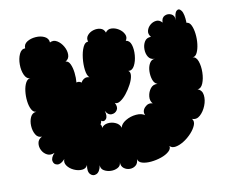

<svg xmlns="http://www.w3.org/2000/svg" viewBox="-70 -676 945 784"><g transform="rotate(-10 402.5 -284.5)"><path d="M739 -528Q751 -528 758 -513.5Q765 -499 767.5 -477.5Q770 -456 767.5 -435Q765 -414 758 -399.5Q751 -385 739 -385Q754 -384 761 -364Q768 -344 767.5 -318Q767 -292 759 -272.5Q751 -253 736 -253Q755 -246 757.5 -225Q760 -204 751 -181.5Q742 -159 726.5 -145Q711 -131 693 -138Q702 -127 696 -111.5Q690 -96 675.5 -80Q661 -64 643 -52.5Q625 -41 608.5 -38Q592 -35 583 -45Q586 -33 573.5 -22Q561 -11 540.5 -4Q520 3 498.5 5Q477 7 461.5 2.5Q446 -2 443 -15Q443 2 432.5 10.5Q422 19 408 19Q394 19 383 10.5Q372 2 372 -15Q372 0 359 7Q346 14 330 13.5Q314 13 301.5 5.5Q289 -2 289 -17Q284 10 269.5 16.5Q255 23 244 11.5Q233 0 238 -27Q232 -13 215.5 -11.5Q199 -10 181.5 -18Q164 -26 154.5 -39.5Q145 -53 151 -67Q134 -48 119.5 -50Q105 -52 102 -66.5Q99 -81 116 -99Q99 -91 85 -98Q71 -105 63.5 -119.5Q56 -134 58.5 -149.5Q61 -165 77 -173Q60 -172 51 -187.5Q42 -203 41 -223.5Q40 -244 47.5 -260Q55 -276 72 -277Q60 -277 52.5 -291Q45 -305 42.5 -326Q40 -347 42.5 -367.5Q45 -388 52.5 -402Q60 -416 72 -416Q56 -416 47.5 -435Q39 -454 39 -478.5Q39 -503 47.5 -521.5Q56 -540 72 -540Q71 -557 86 -566.5Q101 -576 122 -577.5Q143 -579 159 -571Q175 -563 176 -546Q191 -554 206 -545Q221 -536 231 -518.5Q241 -501 240.5 -483.5Q240 -466 225 -458Q237 -458 244 -443Q251 -428 253.5 -406.5Q256 -385 254 -366Q265 -370 275 -362Q279 -371 288.5 -376.5Q298 -382 310 -378Q300 -387 297 -410.5Q294 -434 297 -460Q300 -486 308.5 -504.5Q317 -523 330 -522Q325 -537 334.5 -548.5Q344 -560 359.5 -564.5Q375 -569 389 -565Q403 -561 408 -546Q417 -559 432.5 -558.5Q448 -558 462.5 -549Q477 -540 484 -526Q491 -512 482 -499Q498 -497 504 -478Q510 -459 508 -434.5Q506 -410 496.5 -392Q487 -374 471 -376Q480 -370 478 -354.5Q476 -339 466 -320Q456 -301 443 -284.5Q430 -268 416.5 -259.5Q403 -251 394 -257Q404 -238 396 -226Q388 -214 373 -213.5Q358 -213 348 -232Q355 -208 346 -197.5Q337 -187 326 -195Q326 -187 321 -181Q327 -173 325 -165Q334 -178 351 -180Q368 -182 384 -174.5Q400 -167 404 -152Q407 -168 427 -180Q447 -192 470.5 -194Q494 -196 507 -186Q499 -204 513.5 -219Q528 -234 546 -228Q535 -240 537 -258.5Q539 -277 550 -291Q561 -305 579 -303Q566 -308 560.5 -324Q555 -340 555.5 -359Q556 -378 564 -392Q572 -406 586 -406Q568 -406 559.5 -419.5Q551 -433 551 -451.5Q551 -470 559.5 -483.5Q568 -497 586 -497Q575 -510 578.5 -523.5Q582 -537 593 -546.5Q604 -556 618 -557.5Q632 -559 643 -546Q643 -566 656.5 -572.5Q670 -579 684 -572.5Q698 -566 698 -546Q698 -575 708 -584Q718 -593 728 -579.5Q738 -566 739 -528Z"/></g></svg>

Font: Rubik Bubbles
Style: Regular
Weight: 400
Designer: Hubert and Fischer, NaN
Foundry: Hubert and Fischer, NaN
Version: Version 2.200